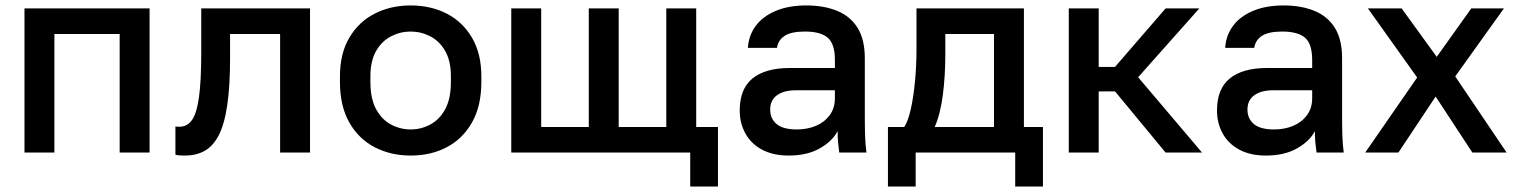

<svg xmlns="http://www.w3.org/2000/svg" viewBox="-20 -561 5580 706"><path d="M70 0V-530H530V0H420V-436H180V0Z M660 11Q652 11 642.5 10.5Q633 10 625 8V-96Q628 -95 640 -95Q668 -95 685.5 -119Q703 -143 711.5 -202.5Q720 -262 720 -370V-530H1120V0H1010V-436H826V-350Q826 -244 815.5 -173.5Q805 -103 784 -63Q763 -23 732 -6Q701 11 660 11Z M1490 11Q1417 11 1358 -19.5Q1299 -50 1264.5 -110.5Q1230 -171 1230 -260V-280Q1230 -364 1264.5 -422.5Q1299 -481 1358 -511Q1417 -541 1490 -541Q1564 -541 1622.5 -511Q1681 -481 1715.5 -422.5Q1750 -364 1750 -280V-260Q1750 -171 1715.5 -110.5Q1681 -50 1622.5 -19.5Q1564 11 1490 11ZM1490 -85Q1528 -85 1562 -103Q1596 -121 1617 -159.5Q1638 -198 1638 -260V-280Q1638 -337 1617 -373.5Q1596 -410 1562 -427.5Q1528 -445 1490 -445Q1452 -445 1418 -427.5Q1384 -410 1363 -373.5Q1342 -337 1342 -280V-260Q1342 -198 1363 -159.5Q1384 -121 1418 -103Q1452 -85 1490 -85Z M2518 125V0H1860V-530H1970V-94H2145V-530H2255V-94H2430V-530H2540V-94H2620V125Z M2880 11Q2823 11 2782.5 -10.5Q2742 -32 2721 -70Q2700 -108 2700 -155Q2700 -234 2747 -272.5Q2794 -311 2885 -311H3050V-340Q3050 -400 3023.5 -422.5Q2997 -445 2940 -445Q2889 -445 2865 -429Q2841 -413 2837 -385H2730Q2733 -431 2759 -466Q2785 -501 2832.5 -521Q2880 -541 2945 -541Q3010 -541 3058.5 -521Q3107 -501 3133.5 -458.5Q3160 -416 3160 -346V-135Q3160 -93 3161 -61.5Q3162 -30 3166 0H3066Q3063 -23 3061.5 -39Q3060 -55 3060 -79Q3041 -42 2994.5 -15.5Q2948 11 2880 11ZM2910 -85Q2948 -85 2979.5 -98Q3011 -111 3030.5 -137Q3050 -163 3050 -200V-229H2905Q2863 -229 2837.5 -211Q2812 -193 2812 -158Q2812 -125 2835.5 -105Q2859 -85 2910 -85Z M3245 125V-94H3305Q3319 -115 3329 -159.5Q3339 -204 3344.5 -262Q3350 -320 3350 -380V-530H3745V-94H3815V125H3713V0H3347V125ZM3417 -94H3635V-436H3456V-360Q3456 -283 3447 -212.5Q3438 -142 3417 -94Z M3910 0V-530H4020V-315H4080L4266 -530H4390L4165 -277L4400 0H4266L4080 -225H4020V0Z M4635 11Q4578 11 4537.5 -10.5Q4497 -32 4476 -70Q4455 -108 4455 -155Q4455 -234 4502 -272.5Q4549 -311 4640 -311H4805V-340Q4805 -400 4778.5 -422.5Q4752 -445 4695 -445Q4644 -445 4620 -429Q4596 -413 4592 -385H4485Q4488 -431 4514 -466Q4540 -501 4587.5 -521Q4635 -541 4700 -541Q4765 -541 4813.5 -521Q4862 -501 4888.5 -458.5Q4915 -416 4915 -346V-135Q4915 -93 4916 -61.5Q4917 -30 4921 0H4821Q4818 -23 4816.5 -39Q4815 -55 4815 -79Q4796 -42 4749.5 -15.5Q4703 11 4635 11ZM4665 -85Q4703 -85 4734.5 -98Q4766 -111 4785.5 -137Q4805 -163 4805 -200V-229H4660Q4618 -229 4592.5 -211Q4567 -193 4567 -158Q4567 -125 4590.5 -105Q4614 -85 4665 -85Z M5000 0 5191 -276 5010 -530H5134L5263 -352L5390 -530H5510L5331 -280L5520 0H5394L5259 -206L5122 0Z"/></svg>

Font: Golos Text Medium
Style: Regular
Weight: 500
Designer: A.Korolkova, Vitaly Kuzmin
Foundry: ParaType Ltd
Version: Version 2.004